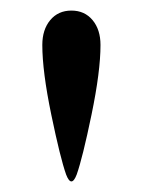

<svg xmlns="http://www.w3.org/2000/svg" viewBox="-20 -740 270 363"><path d="M60 -655Q60 -684 75 -702Q90 -720 115 -720Q140 -720 155 -702Q170 -684 170 -655Q170 -605 153 -523Q136 -441 125 -410Q120 -397 115 -397Q110 -397 105 -410Q94 -441 77 -523Q60 -605 60 -655Z"/></svg>

Font: Madhuban Medium
Style: Regular
Weight: 500
Designer: jaikishan Patel
Foundry: MagicType
Version: Version 1.000